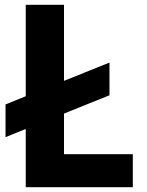

<svg xmlns="http://www.w3.org/2000/svg" viewBox="-20 -778 612 798"><path d="M532 -137V0H87V-242L3 -208V-344L87 -378V-758H246V-442L435 -518V-382L246 -306V-137Z"/></svg>

Font: Biryani ExtraBold
Style: Regular
Weight: 800
Designer: Dan Reynolds and Mathieu Reguer
Foundry: Dan Reynolds and Mathieu Reguer
Version: Version 1.004; ttfautohint (v1.1) -l 5 -r 5 -G 72 -x 0 -D la